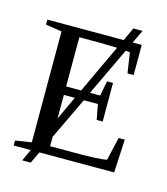

<svg xmlns="http://www.w3.org/2000/svg" viewBox="-116 -814 841 965"><g transform="rotate(15 305.0 -331.5)"><path d="M163 0 134 61H90L118 0H29V-26L113 -39V-616L29 -629V-655H426L458 -724H506L473 -655H520V-498H488L472 -604L450 -606L331 -355H384L399 -433H430V-232H399L384 -311H311L207 -93V-44H336Q459 -44 501 -52L529 -173H561L552 0ZM207 -355H285L404 -609L314 -611H207ZM207 -188 264 -311H207Z"/></g></svg>

Font: Libra Serif Modern
Style: Regular
Weight: 400
Designer: Stefan Peev, Context Ltd
Foundry: Stefan Peev, Context Ltd
Version: Version 1.000